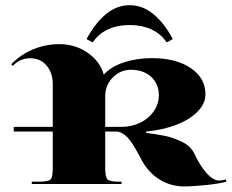

<svg xmlns="http://www.w3.org/2000/svg" viewBox="-20 -690 870 720"><path d="M327.8 -531 304.6 -543.3Q335.2 -601.4 376.1 -635.9Q417 -670.5 466.3 -670.5Q515.7 -670.5 556.6 -635.9Q597.5 -601.4 628.1 -543.3L604.9 -531Q583 -563.8 547.2 -580Q511.4 -596.2 466.3 -596.2Q421.3 -596.2 385.5 -580Q349.7 -563.8 327.8 -531ZM177.9 -61.2V-196.7H31.5V-214.2H177.9V-373.3Q177.9 -417.4 154.5 -444.5Q131.1 -471.6 92.7 -471.6Q56.4 -471.6 28 -443.2L21.9 -449.3Q59.9 -487.3 106.4 -505.9Q153 -524.5 201.9 -524.5Q262.2 -524.5 308.8 -492.1Q355.3 -459.8 369.3 -410Q395.1 -439.7 444.1 -455.9Q493 -472 549.4 -472Q639.9 -472 695.1 -434.9Q750.4 -397.7 750.4 -336.5Q750.4 -301.1 720.3 -270.8Q690.1 -240.4 639.6 -221.4Q589.2 -202.4 528 -196.7V-191.4Q547.2 -189.2 559.9 -187.3Q572.6 -185.3 593.8 -181.4Q614.9 -177.4 630.2 -171.8Q645.5 -166.1 662.4 -158.2Q679.2 -150.3 691.2 -138.3Q703.2 -126.3 709.8 -111.9Q729.5 -69.5 754.4 -41.3Q779.3 -13.1 802 -13.1Q811.2 -13.1 826.9 -17L829.1 -8.7Q801.1 -0.9 750.2 4.2Q699.3 9.2 671.3 9.2Q619.8 9.2 577.4 -17.5Q535 -44.1 510.1 -91.8Q499.6 -111.5 493 -123.5Q486.5 -135.5 476.2 -151.2Q465.9 -167 457.4 -175.5Q448.9 -184 438.2 -190.3Q427.4 -196.7 416.5 -196.7H374.6V-61.2Q374.6 -25.8 383.1 -17.3Q391.6 -8.7 427 -8.7H435.8V0H99.2V-8.7H125.4Q161.3 -8.7 169.6 -17Q177.9 -25.3 177.9 -61.2ZM374.6 -214.2H435.8Q473.8 -214.2 505.9 -229.9Q538 -245.6 556.8 -272.9Q575.6 -300.3 575.6 -332.2Q575.6 -375.4 546.8 -401.9Q517.9 -428.3 470.7 -428.3Q433.1 -428.3 405.6 -402.1Q378.1 -375.9 374.6 -337.4Z"/></svg>

Font: Wabroye
Style: Medium
Weight: 500
Designer: gluk
Foundry: gluk
Version: Version 0.14